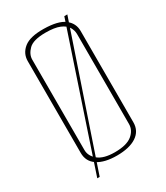

<svg xmlns="http://www.w3.org/2000/svg" viewBox="-171 -706 715 826"><g transform="rotate(-30 186.5 -293.5)"><path d="M185 2Q124 2 89.5 -20.5Q55 -43 55 -86V-542Q55 -580 85.5 -604.5Q116 -629 184 -628Q255 -627 286 -603Q317 -579 317 -541V-87Q317 -44 282 -21Q247 2 185 2ZM184 -15Q243 -15 270 -37Q297 -59 297 -90V-537Q297 -555 287 -572Q277 -589 252 -599.5Q227 -610 182 -610Q121 -610 98 -587Q75 -564 75 -538V-89Q75 -59 102 -37Q129 -15 184 -15ZM62 44 288 -631H303L74 44Z"/></g></svg>

Font: Smooch Sans Thin Thin
Style: Regular
Weight: 250
Version: Version 1.010